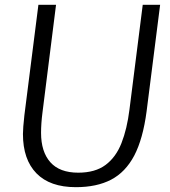

<svg xmlns="http://www.w3.org/2000/svg" viewBox="-20 -767 704 795"><path d="M294 8Q187 8 131 -49.2Q75 -106.5 75 -212Q75 -236 81 -290L139 -747H212L156 -302Q150 -255.5 150 -217Q150 -138.5 188.5 -95.2Q227 -52 304 -52Q374 -52 417 -84Q460 -116 483 -174.5Q506 -233 516 -313L571 -747H643L587 -306Q572 -192 536 -123Q499.5 -54 440 -23Q380.5 8 294 8Z"/></svg>

Font: Merriweather Sans Light
Style: Italic
Weight: 300
Italic angle: -7.5°
Designer: Eben Sorkin
Foundry: Eben Sorkin
Version: Version 2.001; ttfautohint (v1.8.3)